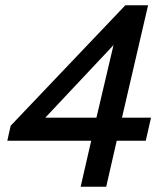

<svg xmlns="http://www.w3.org/2000/svg" viewBox="-20 -710 616 730"><path d="M286.6 0 326.7 -174.8H7.8L20.5 -231.9L456.5 -689.9H543L443.8 -262.7H554.2L534.2 -174.8H423.8L383.8 0ZM152.3 -262.7H346.7L411.6 -538.6Z"/></svg>

Font: Acari Sans Medium
Style: Italic
Weight: 500
Italic angle: -13°
Designer: Alfredo Marco Pradil and Stefan Peev
Foundry: Hanken Design Co.
Version: Version 1.045